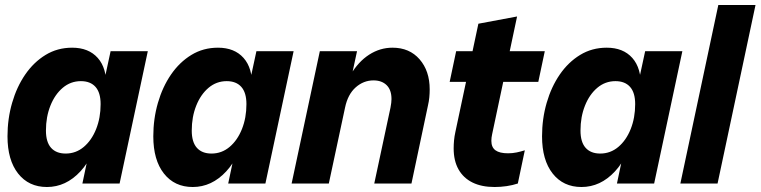

<svg xmlns="http://www.w3.org/2000/svg" viewBox="-20 -735 3046 769"><path d="M168 14Q95 14 52.5 -40Q10 -94 10 -189Q10 -259 28.5 -323Q47 -387 81 -436.5Q115 -486 162.5 -515Q210 -544 269 -544Q335 -544 371.5 -503Q408 -462 406 -385L384 -226Q360 -111 302 -48.5Q244 14 168 14ZM243 -120Q284 -120 315.5 -146.5Q347 -173 365 -218Q383 -263 383 -318Q383 -364 362.5 -387Q342 -410 304 -410Q263 -410 231.5 -383.5Q200 -357 182 -312Q164 -267 164 -212Q164 -166 184.5 -143Q205 -120 243 -120ZM310 0 341 -147 386 -265 393 -391 423 -530H572L459 0Z M752 14Q679 14 636.5 -40Q594 -94 594 -189Q594 -259 612.5 -323Q631 -387 665 -436.5Q699 -486 746.5 -515Q794 -544 853 -544Q919 -544 955.5 -503Q992 -462 990 -385L968 -226Q944 -111 886 -48.5Q828 14 752 14ZM827 -120Q868 -120 899.5 -146.5Q931 -173 949 -218Q967 -263 967 -318Q967 -364 946.5 -387Q926 -410 888 -410Q847 -410 815.5 -383.5Q784 -357 766 -312Q748 -267 748 -212Q748 -166 768.5 -143Q789 -120 827 -120ZM894 0 925 -147 970 -265 977 -391 1007 -530H1156L1043 0Z M1148 0 1261 -530H1410L1369 -340L1336 -304Q1352 -381 1383.5 -434.5Q1415 -488 1458.5 -516Q1502 -544 1552 -544Q1620 -544 1660.5 -497.5Q1701 -451 1701 -377Q1701 -361 1699.5 -345Q1698 -329 1694 -312L1628 0H1479L1544 -304Q1546 -315 1547 -323Q1548 -331 1548 -338Q1548 -375 1528.5 -394Q1509 -413 1476 -413Q1436 -413 1404.5 -385Q1373 -357 1362 -304L1297 0Z M1961 14Q1909 14 1872.5 -4Q1836 -22 1816.5 -56.5Q1797 -91 1797 -141Q1797 -156 1798.5 -172.5Q1800 -189 1804 -207L1896 -640L2051 -669L1951 -197Q1948 -184 1948 -171Q1948 -145 1964.5 -133Q1981 -121 2015 -121Q2033 -121 2049.5 -124.5Q2066 -128 2082 -133L2054 0Q2033 7 2009 10.5Q1985 14 1961 14ZM1781 -407 1807 -530H2162L2136 -407Z M2309 14Q2236 14 2193.5 -40Q2151 -94 2151 -189Q2151 -259 2169.5 -323Q2188 -387 2222 -436.5Q2256 -486 2303.5 -515Q2351 -544 2410 -544Q2476 -544 2512.5 -503Q2549 -462 2547 -385L2525 -226Q2501 -111 2443 -48.5Q2385 14 2309 14ZM2384 -120Q2425 -120 2456.5 -146.5Q2488 -173 2506 -218Q2524 -263 2524 -318Q2524 -364 2503.5 -387Q2483 -410 2445 -410Q2404 -410 2372.5 -383.5Q2341 -357 2323 -312Q2305 -267 2305 -212Q2305 -166 2325.5 -143Q2346 -120 2384 -120ZM2451 0 2482 -147 2527 -265 2534 -391 2564 -530H2713L2600 0Z M2705 0 2857 -715H3006L2854 0Z"/></svg>

Font: Radio Canada Big
Style: Bold Italic
Weight: 700
Italic angle: -12°
Designer: Étienne Aubert Bonn
Foundry: Coppers and Brasses
Version: Version 1.001